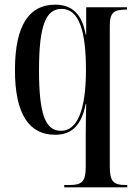

<svg xmlns="http://www.w3.org/2000/svg" viewBox="-20 -567 579 822"><path d="M255 235H525V225H517C467 225 450 211 450 147V-456C450 -513 467 -526 520 -526H524V-536H349V-418H347C332 -505 290 -547 216 -547C109 -547 44 -465 44 -267C44 -76 106 10 216 10C290 10 329 -33 347 -122H349C348 -73 347 -30 347 14V148C347 211 330 225 279 225H255ZM241 -7C174 -7 147 -78 147 -267C147 -463 178 -529 244 -529C318 -529 348 -435 348 -268C348 -89 308 -7 241 -7Z"/></svg>

Font: Noto Serif Display Condensed Medium
Style: Regular
Weight: 500
Width: 3
Designer: Monotype Design Team
Foundry: Monotype Imaging Inc.
Version: Version 2.009